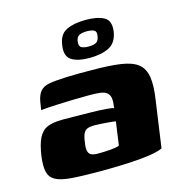

<svg xmlns="http://www.w3.org/2000/svg" viewBox="-94 -693 741 782"><g transform="rotate(-15 276.5 -301.5)"><path d="M233 4Q159 4 113.5 0.5Q68 -3 46 -15.5Q24 -28 18.5 -52Q13 -76 18 -115Q25 -166 39 -193Q53 -220 77 -229.5Q101 -239 139 -239Q165 -239 198.5 -238.5Q232 -238 264.5 -237.5Q297 -237 322 -235Q347 -233 355 -230Q359 -255 357 -270Q355 -285 345.5 -293.5Q336 -302 318 -304.5Q300 -307 272 -307Q238 -307 202 -306Q166 -305 132 -303.5Q98 -302 66 -299L71 -332Q76 -361 89 -376Q102 -391 125 -395Q150 -400 199.5 -402Q249 -404 307 -403Q381 -403 428.5 -396Q476 -389 500 -370Q524 -351 530 -314.5Q536 -278 527 -219L499 -22Q477 -9 406.5 -2.5Q336 4 233 4ZM243 -68Q272 -68 296 -70Q320 -72 334 -77L348 -176Q338 -178 320 -179.5Q302 -181 285 -182Q268 -183 259 -183Q242 -183 230.5 -179Q219 -175 213 -163Q207 -151 204 -127Q200 -105 202.5 -92Q205 -79 214.5 -73.5Q224 -68 243 -68ZM311 -453Q263 -453 236.5 -469.5Q210 -486 217 -532Q223 -577 254.5 -592Q286 -607 335 -607Q385 -607 412.5 -592Q440 -577 434 -532Q427 -486 394.5 -469.5Q362 -453 311 -453ZM320 -499Q340 -499 351.5 -505Q363 -511 366 -532Q369 -550 358.5 -555.5Q348 -561 328 -561Q309 -561 297 -555.5Q285 -550 282 -532Q279 -511 289.5 -505Q300 -499 320 -499Z"/></g></svg>

Font: Genos ExtraBold
Style: Italic
Weight: 800
Italic angle: -8°
Version: Version 1.010